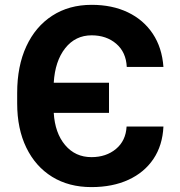

<svg xmlns="http://www.w3.org/2000/svg" viewBox="-20 -757 737 787"><path d="M426.8 -418V-294.4H200.3Q205.3 -211.6 247 -162.3Q288.7 -112.9 354.8 -112.9Q415.1 -112.9 455.4 -146.5Q495.7 -180 498.9 -238.3H649.9Q646.3 -161.2 609 -105.6Q571.7 -50.1 506.6 -20.1Q441.4 9.9 354.8 9.9Q262.1 9.9 193.7 -32.3Q125.4 -74.6 87.9 -151.8Q50.4 -229 50.4 -333.1V-376.4Q50.4 -486.2 87.9 -567.1Q125.4 -648.1 194.1 -692.6Q262.8 -737.2 355.5 -737.2Q440 -737.2 504.1 -706.5Q568.2 -675.8 606.2 -618.8Q644.2 -561.8 649.9 -482.6H499.6Q496.8 -543 456.5 -577.6Q416.2 -612.2 355.5 -612.2Q289.1 -612.2 247.3 -559.5Q205.6 -506.7 200.3 -418Z"/></svg>

Font: Inter UI
Style: Bold
Weight: 700
Designer: Rasmus Andersson
Foundry: rsms
Version: 3.2;8d6f07862